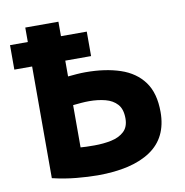

<svg xmlns="http://www.w3.org/2000/svg" viewBox="-79 -768 818 850"><g transform="rotate(-10 330.0 -343.0)"><path d="M293 7Q251 7 197.5 2Q144 -3 90 -16V-518H10V-628H90V-693H239V-628H355V-518H239V-447Q259 -449 279 -450.5Q299 -452 318 -452Q407 -452 474 -429.5Q541 -407 578 -356.5Q615 -306 615 -221Q615 -106 531.5 -49.5Q448 7 293 7ZM301 -126Q342 -126 377.5 -133.5Q413 -141 435 -161.5Q457 -182 457 -220Q457 -262 437 -284Q417 -306 384 -314.5Q351 -323 312 -323Q294 -323 276 -321.5Q258 -320 239 -318V-128Q250 -127 265.5 -126.5Q281 -126 301 -126Z"/></g></svg>

Font: Ubuntu Sans ExtraBold
Style: Regular
Weight: 800
Designer: Dalton Maag Ltd
Foundry: Dalton Maag Ltd
Version: Version 1.006; ttfautohint (v1.8.4.7-5d5b)